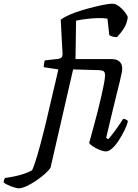

<svg xmlns="http://www.w3.org/2000/svg" viewBox="-188 -820 745 1040"><path d="M-168 168Q-168 160 -165.5 153Q-163 146 -161 144Q-137 141 -110.5 135.5Q-84 130 -58.5 121.5Q-33 113 -14 102Q-9 92 -1.5 70.5Q6 49 14.5 20.5Q23 -8 31.5 -40.5Q40 -73 48 -105Q56 -137 63 -165Q69 -190 77 -225.5Q85 -261 94 -298Q103 -335 110.5 -368Q118 -401 123 -422Q128 -443 128 -444L49 -456Q49 -468 51 -478.5Q53 -489 55 -493L128 -501Q139 -503 144 -507.5Q149 -512 151 -524L141 -713Q159 -727 188.5 -740Q218 -753 253 -763.5Q288 -774 322 -782.5Q356 -791 382 -795.5Q408 -800 420 -800Q439 -800 458 -785Q477 -770 490 -752.5Q503 -735 504 -726Q499 -690 482 -664.5Q465 -639 446 -619Q430 -619 419.5 -622.5Q409 -626 404 -630L394 -719Q371 -723 341.5 -722Q312 -721 281.5 -717.5Q251 -714 224 -708L221 -500H416Q445 -500 459.5 -486.5Q474 -473 474 -449Q474 -441 471 -424.5Q468 -408 461.5 -381Q455 -354 444.5 -312.5Q434 -271 420 -212Q406 -153 387 -73L398 -66Q407 -75 422.5 -95Q438 -115 453.5 -137.5Q469 -160 479 -176Q488 -176 495.5 -172Q503 -168 505 -163Q500 -142 486.5 -114.5Q473 -87 456 -60.5Q439 -34 420.5 -17Q402 0 386 0Q371 0 350.5 -8.5Q330 -17 314 -28Q298 -39 295 -46Q297 -53 304 -78.5Q311 -104 321 -140.5Q331 -177 341.5 -218.5Q352 -260 361 -299Q370 -338 375.5 -368Q381 -398 381 -411Q381 -428 374 -433.5Q367 -439 349 -440L208 -444L86 87Q80 99 59.5 118Q39 137 11.5 156Q-16 175 -42.5 187.5Q-69 200 -87 200Q-93 200 -104.5 197Q-116 194 -129 189Q-142 184 -152.5 178.5Q-163 173 -168 168Z"/></svg>

Font: Texturina Medium
Style: Italic
Weight: 500
Italic angle: -11°
Designer: Guillermo Torres Carreño
Foundry: Omnibus-Type
Version: Version 1.002